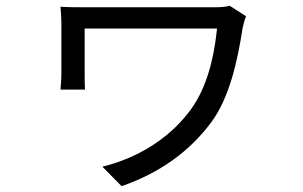

<svg xmlns="http://www.w3.org/2000/svg" viewBox="-20 -560 1040 660"><path d="M826 -504 770 -540C754 -536 735 -535 718 -535C673 -535 304 -535 278 -535C243 -535 210 -535 188 -537C189 -520 191 -499 191 -480C191 -447 191 -334 191 -308C191 -293 190 -272 188 -252H272C271 -272 271 -297 271 -308C271 -334 271 -438 271 -462C328 -462 681 -462 726 -462C713 -336 682 -242 628 -173C556 -80 450 -16 332 13L398 80C533 33 632 -41 705 -138C769 -223 797 -353 814 -464C816 -473 822 -497 826 -504Z"/></svg>

Font: Noto Sans HK
Style: Regular
Weight: 400
Designer: Ryoko NISHIZUKA 西塚涼子 (kana, bopomofo & ideographs); Paul D. Hunt (Latin, Greek & Cyrillic); Sandoll Communications 산돌커뮤니
Foundry: Adobe
Version: Version 2.004;hotconv 1.0.118;makeotfexe 2.5.65603